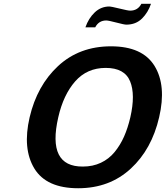

<svg xmlns="http://www.w3.org/2000/svg" viewBox="-20 -979 874 1012"><path d="M557.1 -944.8H554.2Q566.4 -944.8 610.4 -933.8Q654.3 -922.9 666 -922.9Q706.5 -922.9 725.1 -959H775.9Q760.3 -913.1 729 -881.8Q696.3 -849.1 646 -849.1Q634.8 -849.1 593.3 -860.1Q551.8 -871.1 540 -871.1Q500.5 -871.1 481.9 -835H430.2Q446.8 -882.8 479.5 -913.8Q512.2 -944.8 557.1 -944.8ZM818.8 -360.8Q779.8 -192.4 669.9 -90.8Q557.6 13.2 392.1 13.2Q224.6 13.2 161.1 -90.8Q97.7 -195.3 136.2 -360.8Q175.3 -527.8 286.1 -630.9Q398.4 -734.9 564.9 -734.9Q731.4 -734.9 794.9 -630.9Q857.9 -527.8 818.8 -360.8ZM667 -360.8Q694.3 -480.5 666 -549.8Q637.2 -621.1 537.1 -621.1Q438.5 -621.1 376 -549.8Q314 -479 287.1 -360.8Q227.1 -99.6 417 -101.1Q469.2 -101.1 511.7 -121.1Q554.2 -141.1 584 -177.5Q613.8 -213.9 633.8 -259Q653.8 -304.2 667 -360.8Z"/></svg>

Font: Perun
Style: Bold Italic
Weight: 700
Italic angle: -12°
Foundry: Copyright (c) Stefan Peev, Context Ltd, 2016
Version: Version 001.000